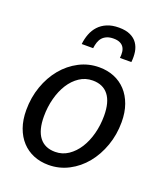

<svg xmlns="http://www.w3.org/2000/svg" viewBox="-135 -816 789 916"><g transform="rotate(20 259.5 -358.5)"><path d="M226.5 -62.5Q263 -62.5 292.8 -82.5Q322.5 -102.5 343.8 -135.8Q365 -169 376.5 -212.5Q388 -256 388 -303.5Q388 -373.5 360.2 -408.8Q332.5 -444 280.5 -444Q243.5 -444 213.8 -424.2Q184 -404.5 163 -371.5Q142 -338.5 130.5 -295Q119 -251.5 119 -204Q119 -134 146.5 -98.2Q174 -62.5 226.5 -62.5ZM218 7Q176.5 7 142 -7.2Q107.5 -21.5 82.5 -48.5Q57.5 -75.5 43.5 -114.5Q29.5 -153.5 29.5 -203.5Q29.5 -267.5 49.5 -324Q69.5 -380.5 104.5 -422.8Q139.5 -465 186.8 -489.5Q234 -514 288.5 -514Q330 -514 364.5 -499.8Q399 -485.5 424 -458.5Q449 -431.5 463 -392.5Q477 -353.5 477 -304Q477 -240.5 457 -184Q437 -127.5 402.2 -85Q367.5 -42.5 320 -17.8Q272.5 7 218 7ZM311.5 -724Q346.5 -724 369.5 -713.2Q392.5 -702.5 405.2 -684Q418 -665.5 421.8 -641.2Q425.5 -617 422.5 -589.5H364.5Q366.5 -606 364.8 -620.2Q363 -634.5 356.2 -644.5Q349.5 -654.5 337 -660.2Q324.5 -666 305 -666Q285.5 -666 271.8 -660.2Q258 -654.5 249 -644.5Q240 -634.5 235.2 -620.2Q230.5 -606 228.5 -589.5H170.5Q173.5 -617 182.8 -641.2Q192 -665.5 209 -684Q226 -702.5 251.2 -713.2Q276.5 -724 311.5 -724Z"/></g></svg>

Font: Lato 2
Style: Italic
Weight: 400
Italic angle: -7°
Designer: Lukasz Dziedzic with Adam Twardoch and Botio Nikoltchev
Foundry: tyPoland Lukasz Dziedzic
Version: Version 2.015; 2015-08-06; http://www.latofonts.com/